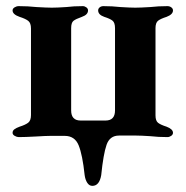

<svg xmlns="http://www.w3.org/2000/svg" viewBox="-20 -444 605 626"><path d="M256 127Q249 61 236.5 30Q224 -1 191 -1H145Q130 -1 98 1Q62 3 41 3Q35 3 28 -1Q21 -5 21 -11Q21 -18 27 -22.5Q33 -27 44 -31Q63 -37 72 -44Q81 -51 81 -69V-351Q81 -369 72 -376Q63 -383 44 -389Q21 -397 21 -410Q21 -416 27.5 -420Q34 -424 41 -424Q71 -424 99 -421Q133 -419 149 -419Q166 -419 196 -421Q220 -424 250 -424Q256 -424 261.5 -420Q267 -416 267 -410Q267 -396 247 -389Q227 -382 219.5 -376Q212 -370 212 -352V-84Q212 -51 243 -51H324Q355 -51 355 -84V-352Q355 -370 347 -376.5Q339 -383 320 -389Q300 -396 300 -410Q300 -416 305 -420Q310 -424 317 -424Q346 -424 373 -421Q405 -419 421 -419Q438 -419 470 -421Q496 -424 526 -424Q533 -424 538.5 -420Q544 -416 544 -410Q544 -397 523 -389Q504 -383 495.5 -376.5Q487 -370 487 -352V-68Q487 -50 495.5 -43.5Q504 -37 523 -31Q544 -23 544 -11Q544 -5 538 -1Q532 3 526 3Q496 3 470 0Q440 -2 425 -2H368Q338 -2 327.5 28Q317 58 310 127Q304 162 281 162Q271 162 264.5 152Q258 142 256 127Z"/></svg>

Font: EB Garamond
Style: Bold
Weight: 700
Designer: Georg Duffner and Octavio Pardo
Foundry: Georg Duffner
Version: Version 1.000; ttfautohint (v1.6)